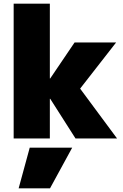

<svg xmlns="http://www.w3.org/2000/svg" viewBox="-20 -750 665 1040"><path d="M54 -730H250V-325H252L384 -520H609L414 -270L614 0H389L252 -215H250V0H54ZM81 270 141 50H371L251 270Z"/></svg>

Font: Enso Black
Style: Regular
Weight: 900
Designer: Coji Morishita
Foundry: UNDERFOREST DESIGN
Version: Version 1.000